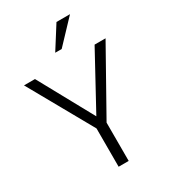

<svg xmlns="http://www.w3.org/2000/svg" viewBox="-218 -1005 976 1107"><g transform="rotate(-30 269.5 -451.0)"><path d="M343 -902H433L291 -752H248ZM236 -255 -2 -679H71L270 -316L468 -679H541L303 -255V0H236Z"/></g></svg>

Font: Pavanam
Style: Regular
Weight: 400
Designer: Tharique Azeez
Foundry: Tharique Azeez
Version: Version 1.86; ttfautohint (v1.3) -l 8 -r 50 -G 200 -x 14 -D 